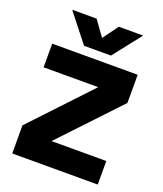

<svg xmlns="http://www.w3.org/2000/svg" viewBox="-156 -967 908 1069"><g transform="rotate(20 298.0 -433.0)"><path d="M375 -700H215.5L85 -866H229.5L295 -775.5L361.5 -866H505.5ZM45 -650.5H551.5V-483.5L227 -139.5H551.5V0H45V-166.5L368.5 -510.5H45Z"/></g></svg>

Font: Overused Grotesk ExtraBold
Style: Regular
Weight: 800
Version: Version 0.004